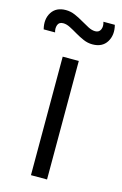

<svg xmlns="http://www.w3.org/2000/svg" viewBox="-151 -793 536 845"><g transform="rotate(15 116.5 -371.0)"><path d="M191.7 -626Q170.5 -626 150.6 -634.6Q130.7 -643.2 111.9 -654.3Q93.2 -665.5 76.3 -674.1Q59.5 -682.7 44.7 -682.7Q25.3 -682.7 19.9 -667.2Q14.5 -651.8 20 -634.3H-32Q-43.2 -679.2 -23.1 -710.4Q-3 -741.7 41 -741.7Q62.5 -741.7 82.6 -733.1Q102.7 -724.5 121.4 -713.3Q140.2 -702.2 157 -693.6Q173.8 -685 188.7 -685Q206.3 -685 213 -699.9Q219.7 -714.8 213.3 -734.7H265.3Q276.7 -690.7 256.7 -658.3Q236.7 -626 191.7 -626ZM80 0V-540H153.3V0Z"/></g></svg>

Font: Manrope ExtraLight
Style: Regular
Weight: 200
Designer: Mikhail Sharanda
Foundry: Mikhail Sharanda
Version: Version 4.505